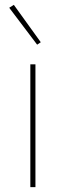

<svg xmlns="http://www.w3.org/2000/svg" viewBox="-20 -771 271 791"><path d="M105 0V-506H126V0ZM18 -739 37 -751 148 -597 133 -587Z"/></svg>

Font: Plexus Sans Thin
Style: Regular
Weight: 250
Version: Version 2.001;PS 002.001;hotconv 1.0.70;makeotf.lib2.5.58329